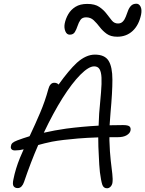

<svg xmlns="http://www.w3.org/2000/svg" viewBox="-20 -1001 779 1030"><path d="M554 9Q535 9 528.5 -11Q522 -31 516 -77Q512 -114 510 -167Q507 -213 507 -264Q446 -262 398 -258Q313 -251 259 -241Q216 -232 185 -223Q145 -131 109 -25Q104 -10 95.5 -1Q87 8 75 8Q60 8 53 -2Q46 -12 52 -39Q63 -95 87 -154Q96 -176 107 -200Q84 -194 60 -194Q47 -194 41.5 -201Q36 -208 39 -218Q40 -228 47.5 -234.5Q55 -241 73 -248Q105 -260 138 -270Q139 -271 140 -273Q169 -334 195.5 -396.5Q222 -459 239 -522Q243 -538 251 -547.5Q259 -557 271 -557Q283 -557 292 -550Q293 -548 294 -547Q350 -625 392 -664Q441 -708 489 -708Q542 -708 562.5 -675Q583 -642 583 -573.5Q583 -505 573 -397Q570 -361 568 -329Q604 -330 640 -330Q667 -330 675 -322.5Q683 -315 680 -300Q677 -286 659.5 -275.5Q642 -265 611 -265Q588 -265 567 -265Q567 -256 567 -247Q569 -184 574 -140.5Q579 -97 582.5 -68Q586 -39 583 -19Q580 -6 572 1.5Q564 9 554 9ZM509 -327Q510 -360 512 -392Q518 -458 522 -506Q526 -554 524.5 -584.5Q523 -615 514 -630Q505 -645 485 -645Q456 -645 411.5 -600.5Q367 -556 315 -474Q266 -396 215 -289Q272 -302 335 -311Q419 -322 509 -327ZM354 -815Q338 -815 330.5 -833.5Q323 -852 327 -874Q332 -900 346 -924.5Q360 -949 385 -964.5Q410 -980 448 -980Q489 -980 512.5 -964Q536 -948 551.5 -927.5Q567 -907 580 -891Q593 -875 613 -875Q629 -875 639 -885.5Q649 -896 655 -912L667 -944Q673 -960 683.5 -970.5Q694 -981 712 -981Q726 -981 734 -965.5Q742 -950 737 -923Q725 -866 691.5 -835Q658 -804 609 -804Q574 -804 552.5 -819.5Q531 -835 515 -856Q499 -877 482.5 -892.5Q466 -908 442 -908Q421 -908 411.5 -894Q402 -880 396 -861.5Q390 -843 381.5 -829Q373 -815 354 -815Z"/></svg>

Font: Shantell Sans Light Light
Style: Italic
Weight: 300
Italic angle: -11°
Version: Version 1.008;[ac192a2d6]